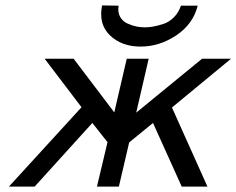

<svg xmlns="http://www.w3.org/2000/svg" viewBox="-20 -688 873 709"><path d="M357 -668 418 -667Q414 -643 423.5 -626Q433 -609 451 -601Q469 -593 484.5 -590Q500 -587 515 -587Q528 -587 543.5 -589.5Q559 -592 581.5 -599Q604 -606 622 -624Q640 -642 648 -667H710Q693 -599 631 -557.5Q569 -516 499 -516Q429 -516 386 -557.5Q343 -599 357 -668ZM13 1 281 -292 145 -471H252L402 -273L448 -471H529L483 -272L726 -471H833L615 -291L746 1H651L545 -234L457 -162L419 1H338L377 -163L321 -234L108 1Z"/></svg>

Font: Coval
Style: Book Italic
Weight: 350
Foundry: Context Ltd
Version: Version 001.000